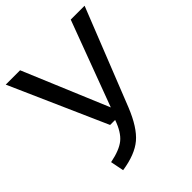

<svg xmlns="http://www.w3.org/2000/svg" viewBox="-196 -807 938 938"><g transform="rotate(-45 272.5 -338.5)"><path d="M544.9 -689 345.2 -186Q305.2 -86.9 254.9 -44.4Q204.6 -2 109.9 12.2L96.2 -57.1Q166 -70.8 200 -98.4Q233.9 -126 255.9 -189H221.2L0 -689H99.1L284.2 -247.1L449.2 -689Z"/></g></svg>

Font: FiraGO
Style: Regular
Weight: 400
Designer: bBox Type
Foundry: bBox Type GmbH
Version: Version 1.001;PS 001.001;hotconv 1.0.88;makeotf.lib2.5.64775